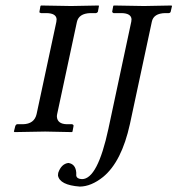

<svg xmlns="http://www.w3.org/2000/svg" viewBox="-20 -482 649 702"><path d="M261.2 -401.9 189 -64.9Q188 -61 188 -55.2Q189.9 -28.8 224.1 -27.8H244.1Q249 -25.9 249 -22L245.1 -1L243.2 1Q242.2 1 145 -1Q145 -1 33.2 1L30.8 -1L36.1 -22Q38.6 -27.3 43 -27.8H64Q105.5 -28.8 113.8 -64.9L186 -401.9Q187 -406.7 187 -412.1Q185.1 -433.6 149.9 -434.1H129.9Q124 -435.5 124 -438L127.9 -460L129.9 -461.9Q130.9 -461.9 240.2 -460Q240.2 -460 340.8 -461.9L341.8 -460L337.9 -439Q335.4 -434.6 331.1 -434.1H310.1Q268.1 -432.6 261.2 -401.9ZM279.8 172.9Q336.9 172.9 376.5 -11.7Q377 -13.2 377 -14.2L460 -402.8Q460.9 -407.7 460.9 -412.1Q459 -433.6 423.8 -434.1H395Q391.1 -435.5 390.1 -439L394 -460L396 -461.9Q397 -461.9 506.8 -460L606.9 -461.9L608.9 -460L604 -439Q602.5 -434.6 597.2 -434.1H584Q541.5 -433.1 535.2 -402.8L455.1 -28.8Q424.8 109.4 356.9 165Q313.5 199.7 272 200.2Q197.8 194.8 191.9 159.2Q192.4 152.8 192.9 149.9Q204.1 117.2 230 113.8Q256.3 117.7 258.8 148.9V154.8Q258.8 154.8 258.8 160.2Q261.2 172.4 279.8 172.9Z"/></svg>

Font: Linux Libertine Capitals O
Style: Bold Italic Samll Caps
Weight: 400
Italic angle: -12°
Designer: Philipp H. Poll
Foundry: Philipp H. Poll
Version: Version 5.0.4